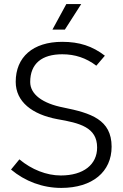

<svg xmlns="http://www.w3.org/2000/svg" viewBox="-20 -914 605 941"><path d="M237 -769H298L378 -894H305ZM280 7C433 7 527 -72 527 -195C527 -328 425 -360 291 -387C188 -407 128 -452 128 -512C128 -603 186 -648 285 -648C348 -648 402 -630 452 -592L494 -641C433 -688 369 -709 285 -709C141 -709 57 -634 57 -513C57 -415 138 -353 261 -330C371 -311 456 -290 456 -191C456 -108 390 -54 278 -54C208 -54 135 -83 75 -133L34 -83C102 -26 188 7 280 7Z"/></svg>

Font: Arthouse Owned
Style: Regular
Weight: 400
Designer: Jeremy Tribby
Foundry: Tribby Type
Version: Version 1.000;PS 001.000;hotconv 1.0.88;makeotf.lib2.5.64775